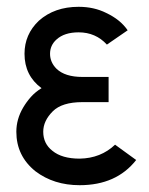

<svg xmlns="http://www.w3.org/2000/svg" viewBox="-20 -532 439 564"><path d="M299 -306H222Q171 -306 146 -330Q127 -349 127 -374Q127 -399 146 -416Q169 -437 211 -437Q261 -437 294 -401L355 -443Q344 -459 328.5 -471.5Q313 -484 292 -494Q256 -512 211 -512Q140 -512 94 -471Q52 -431 52 -374Q52 -310 102 -273Q84 -262 71 -247.5Q58 -233 48 -216Q28 -182 28 -145Q28 -74 84 -29Q138 12 214 12Q322 12 380 -62L318 -107Q276 -67 214 -66Q162 -66 134 -89Q107 -110 107 -145Q107 -177 135 -205Q162 -232 222 -232H299Z"/></svg>

Font: Unageo
Style: Regular
Weight: 400
Designer: Richard Sepsi
Foundry: Richard Sepsi
Version: Version 2.000